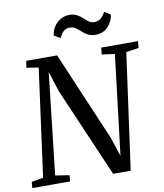

<svg xmlns="http://www.w3.org/2000/svg" viewBox="-101 -1047 964 1129"><g transform="rotate(-10 381.0 -482.5)"><path d="M-0.5 0 2.5 -36.5 72.5 -49 159.5 -691.5 88 -703 94 -743H278.5L504.5 -212.5L543 -97L614.5 -692L537.5 -703L542 -743H761.5L758 -703L682.5 -691.5L587 0H482L253 -531L213 -655L144.5 -49.5L228.5 -36.5L225 0ZM279 -862Q285.5 -906.5 316.8 -935.8Q348 -965 390.5 -965Q417 -965 435.2 -955Q453.5 -945 467.5 -931.8Q481.5 -918.5 495.5 -908.2Q509.5 -898 528.5 -898Q554 -898 569.5 -912.8Q585 -927.5 595 -947.5L631.5 -925Q627 -886.5 598.5 -854.8Q570 -823 523.5 -823Q495.5 -823 477 -833.2Q458.5 -843.5 444 -857Q429.5 -870.5 414.8 -880.8Q400 -891 379.5 -891Q355.5 -891 341.5 -877Q327.5 -863 316 -839.5Z"/></g></svg>

Font: Merriweather Text Regular
Style: Italic
Weight: 400
Italic angle: -7.8°
Designer: Eben Sorkin
Foundry: Eben Sorkin
Version: Version 2.100; ttfautohint (v1.7.19-72a1) -l 8 -r 50 -G 200 